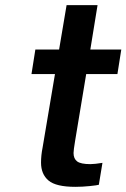

<svg xmlns="http://www.w3.org/2000/svg" viewBox="-20 -720 490 744"><path d="M271 -174Q265 -138 265 -127Q265 -105 279 -94.5Q293 -84 330 -84Q347 -84 377 -89L363 -4Q357 -2 328 1Q299 4 272 4Q197 4 168 -20.5Q139 -45 139 -90Q139 -118 145 -148L193 -433H102L117 -528H209L238 -700H358L330 -528H450L435 -433H314Z"/></svg>

Font: Be Vietnam SemiBold
Style: Italic
Weight: 600
Italic angle: -9.556°
Designer: Gabriel Lam
Foundry: TypeRant
Version: Version 3.000